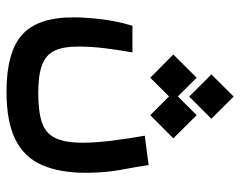

<svg xmlns="http://www.w3.org/2000/svg" viewBox="-98 -508 781 626"><g transform="rotate(90 293.0 -195.5)"><path d="M279.3 174.3Q151.4 174.3 94.2 123.8Q37.1 73.2 37.1 -43.9Q37.1 -83 43.2 -135Q49.3 -187 64.5 -236.3H151.4Q143.1 -189.5 137.7 -145.5Q132.3 -101.6 132.3 -59.6Q132.3 -10.7 145.8 17.6Q159.2 45.9 192.1 58.3Q225.1 70.8 283.2 70.8Q343.3 70.8 378.9 59.1Q414.6 47.4 430.2 15.9Q445.8 -15.6 445.8 -74.2Q445.8 -118.2 438.7 -173.1Q431.6 -228 422.9 -276.4L518.6 -289.1Q524.9 -247.1 534.7 -195.3Q543.9 -143.1 543.9 -85.9Q543.9 1 518.6 58.8Q493.2 116.7 435.1 145.5Q377 174.3 279.3 174.3ZM356 -294.4 294.9 -355.5 233.9 -294.4 158.2 -369.6 233.9 -445.8 294.9 -384.3 356 -445.8 431.6 -369.6ZM295.4 -421.4 223.1 -493.7 295.4 -566.4 367.7 -493.7Z"/></g></svg>

Font: CaskaydiaMono NF
Style: Regular
Weight: 400
Designer: Aaron Bell
Foundry: Saja Typeworks
Version: Version 2111.001; ttfautohint (v1.8.4);Nerd Fonts 3.1.1